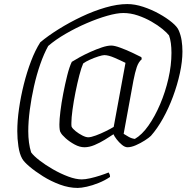

<svg xmlns="http://www.w3.org/2000/svg" viewBox="-20 -724 952 944"><path d="M362 200Q319 200 274.5 183.5Q230 167 191 142.5Q152 118 124.5 94.5Q97 71 89 56Q76 33 70.5 -4.5Q65 -42 65 -79Q65 -130 73.5 -189.5Q82 -249 97 -309Q112 -369 132.5 -423Q153 -477 178 -516Q216 -548 269 -581Q322 -614 381 -642Q440 -670 498.5 -687Q557 -704 606 -704Q643 -704 684 -690.5Q725 -677 762 -656.5Q799 -636 825.5 -614Q852 -592 859 -574Q869 -551 873 -525Q877 -499 877 -471Q877 -422 864.5 -364.5Q852 -307 830.5 -249Q809 -191 781 -141Q753 -91 722 -56Q713 -47 692 -33.5Q671 -20 648 -10Q625 0 607 0Q594 0 579.5 -12Q565 -24 553.5 -39Q542 -54 538 -64Q520 -52 495.5 -37Q471 -22 445 -11Q419 0 395 0Q372 0 347 -13.5Q322 -27 302.5 -44.5Q283 -62 278 -73Q275 -76 273.5 -87Q272 -98 272 -112Q272 -136 277 -177Q282 -218 291 -264.5Q300 -311 310.5 -353Q321 -395 333 -420Q347 -429 371.5 -442.5Q396 -456 425 -469Q454 -482 481 -491Q508 -500 527 -500Q543 -500 571.5 -489.5Q600 -479 629 -465.5Q658 -452 675 -443L677 -433Q661 -419 652.5 -394Q644 -369 636 -328L588 -66Q599 -59 613 -51Q627 -43 643 -41Q678 -61 710 -106.5Q742 -152 767.5 -212Q793 -272 808 -337.5Q823 -403 823 -464Q823 -490 820 -512Q817 -534 811 -550Q801 -563 778.5 -581.5Q756 -600 724.5 -618Q693 -636 657.5 -648Q622 -660 586 -660Q555 -660 507.5 -646.5Q460 -633 406.5 -610Q353 -587 303 -558Q253 -529 217 -498Q196 -460 178 -408.5Q160 -357 147 -299Q134 -241 126.5 -184Q119 -127 119 -79Q119 -20 133 25Q145 42 174 64.5Q203 87 240.5 108.5Q278 130 315.5 144Q353 158 382 158Q399 158 423.5 152.5Q448 147 472.5 139Q497 131 514 124Q517 128 519 133Q521 138 521 146Q496 163 465 175.5Q434 188 406.5 194Q379 200 362 200ZM414 -49Q427 -49 451.5 -58Q476 -67 501 -79.5Q526 -92 539 -100L597 -415Q575 -426 544 -439.5Q513 -453 493 -453Q484 -453 463.5 -446.5Q443 -440 422 -430.5Q401 -421 389 -412Q380 -392 370 -353.5Q360 -315 351 -270Q342 -225 336.5 -184.5Q331 -144 331 -120Q331 -114 331 -109.5Q331 -105 332 -101Q337 -91 352 -79Q367 -67 384.5 -58Q402 -49 414 -49Z"/></svg>

Font: Texturina 72pt 72pt Thin
Style: Italic
Weight: 100
Italic angle: -11°
Designer: Guillermo Torres Carreño
Foundry: Omnibus-Type
Version: Version 1.002; ttfautohint (v1.8.3)